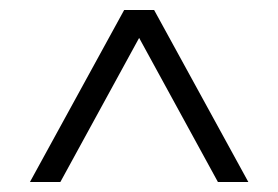

<svg xmlns="http://www.w3.org/2000/svg" viewBox="-20 -710 558 385"><path d="M40 -345 229 -690H289L478 -345H417L259 -634L101 -345Z"/></svg>

Font: Platypi Medium
Style: Regular
Weight: 500
Designer: David Sargent
Foundry: Bolt Cutter Type
Version: Version 1.200; ttfautohint (v1.8.4.7-5d5b)